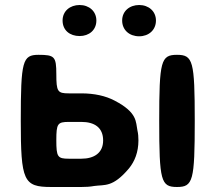

<svg xmlns="http://www.w3.org/2000/svg" viewBox="-20 -747 867 767"><path d="M205 -451C205 -521 198 -528 134 -528C70 -528 63 -504 63 -264C63 -24 74 0 184 0H305C323 0 340 -1 356 -4C398 -10 430 3 495 -74C518 -102 533 -139 533 -186C533 -200 532 -213 529 -226C522 -260 530 -297 438 -345C402 -364 357 -374 305 -374H255C210 -374 205 -381 205 -451ZM392 -186C392 -136 356 -113 305 -113H255C210 -113 205 -120 205 -187C205 -253 210 -260 255 -260H305C358 -260 392 -237 392 -186ZM758 -264C758 -504 751 -528 687 -528C623 -528 616 -504 616 -264C616 -24 623 0 687 0C751 0 758 -24 758 -264ZM298 -603C336 -603 365 -627 365 -665C365 -702 336 -727 298 -727C260 -727 230 -703 230 -665C230 -626 259 -603 298 -603ZM536 -602C574 -602 603 -627 603 -665C603 -702 574 -727 536 -727C498 -727 468 -703 468 -665C468 -627 497 -602 536 -602Z"/></svg>

Font: Asimov Print
Style: A
Weight: 500
Designer: Google
Version: Version 2.000980: 2014